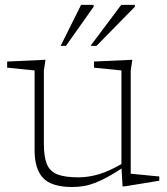

<svg xmlns="http://www.w3.org/2000/svg" viewBox="-20 -736 666 766"><path d="M155 -163.5Q155 -111 166.8 -81.8Q178.5 -52.5 208.5 -40.5Q238.5 -28.5 291.5 -28.5Q332 -28.5 373.5 -40.5Q415 -52.5 470.5 -85L473 -69Q437 -45 409 -29.8Q381 -14.5 357.8 -5.8Q334.5 3 313 6.5Q291.5 10 268 10Q186 10 152 -25.8Q118 -61.5 118 -137V-455L8.5 -466V-490.5L161.5 -497.5L155 -455ZM469 7.5 464.5 -69V-455L355 -466V-490.5L508 -497.5L501.5 -455V-43Q506 -42.5 521 -41Q536 -39.5 555 -37.8Q574 -36 590.8 -34.2Q607.5 -32.5 615.5 -32V-15L478 7.5ZM341 -553 463.5 -716.5H518V-709L365 -553ZM222 -553 303.5 -716.5H353.5V-709L243 -553Z"/></svg>

Font: Newsreader 9pt ExtraLight
Style: Regular
Weight: 250
Designer: Hugues Gentile
Foundry: Production Type
Version: Version 1.003